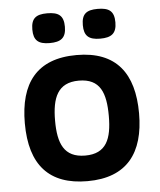

<svg xmlns="http://www.w3.org/2000/svg" viewBox="-52 -762 686 822"><g transform="rotate(-5 290.5 -350.5)"><path d="M291 -527C119.1 -527 45 -426.9 45 -255C45 -75 127 15 291 15C461.1 15 536 -85.2 536 -255C536 -426.4 462 -527 291 -527ZM291 -95C199.6 -95 175 -157.1 175 -255C175 -352.7 199.7 -417 291 -417C383.1 -417 406 -354.4 406 -255C406 -157 381.9 -95 291 -95ZM398 -716C349.2 -716 329 -699.4 329 -652C329 -606.2 348.9 -588 398 -588C446 -588 469 -603.8 469 -652C469 -700.3 447.2 -716 398 -716ZM181 -716C132.2 -716 112 -699.4 112 -652C112 -606.2 131.9 -588 181 -588C229 -588 252 -603.8 252 -652C252 -700.3 230.2 -716 181 -716Z"/></g></svg>

Font: Fog Sans
Style: Bold
Weight: 700
Foundry: Intel Corporation
Version: Version 1.00